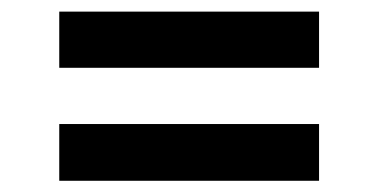

<svg xmlns="http://www.w3.org/2000/svg" viewBox="-20 -454 663 337"><path d="M540 -433.6V-335H84V-433.6ZM540 -236.3V-136.7H84V-236.3Z"/></svg>

Font: Allerta Stencil
Style: Regular
Weight: 400
Designer: Matt McInerney
Foundry: Matt McInerney
Version: Version 1.02